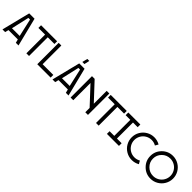

<svg xmlns="http://www.w3.org/2000/svg" viewBox="481 -3043 5078 5078"><g transform="rotate(45 3020.0 -504.5)"><path d="M226 -800 26 0H126L151 -100H501L526 0H626L426 -800ZM295 -700H357L470 -200H182Z M670 -800V-700H920V0H1020V-700H1270V-800H1020H920Z M1328 -800V0H1828V-100H1428V-800Z M2240 -1035 2206 -885H2128L2165 -1035ZM2097 -800 1897 0H1997L2022 -100H2372L2397 0H2497L2297 -800ZM2166 -700H2228L2341 -200H2053Z M2574 -800V0H2674V-645L3124 -162V0H3224V-25V-142V-167V-650V-800H3124V-318L2674 -800Z M3275 -800V-700H3525V0H3625V-700H3875V-800H3625H3525Z M3933 -800H4108H4208H4383V-700H4208V-100H4383V0H4208H4108H3933V-100H4108V-700H3933Z M4885 -824Q4770 -824 4672 -767Q4574 -710 4517 -612.5Q4460 -515 4460 -399.5Q4460 -284 4517 -186Q4574 -88 4672 -31Q4770 26 4885 26Q5000 26 5098 -31L5048 -118Q4973 -74 4885 -74Q4796 -74 4721 -117.5Q4646 -161 4602.5 -236Q4559 -311 4559 -399Q4559 -487 4602.5 -562Q4646 -637 4721 -680.5Q4796 -724 4885 -724Q4973 -724 5048 -680L5098 -767Q5000 -824 4885 -824Z M5582 -825Q5406 -825 5281.5 -700.5Q5157 -576 5157 -400Q5157 -224 5281.5 -99.5Q5406 25 5582 25Q5697 25 5795 -32Q5893 -89 5950 -187Q6007 -285 6007 -400Q6007 -515 5950 -613Q5893 -711 5795 -768Q5697 -825 5582 -825ZM5582 -725Q5671 -725 5746 -681.5Q5821 -638 5864.5 -563Q5908 -488 5908 -400Q5908 -312 5864.5 -237Q5821 -162 5746 -118.5Q5671 -75 5582 -75Q5447 -75 5351.5 -170Q5256 -265 5256 -400Q5256 -535 5351.5 -630Q5447 -725 5582 -725Z"/></g></svg>

Font: Serreria Sobria
Style: Medium
Weight: 500
Version: Version 001.000